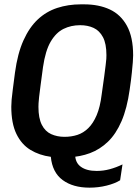

<svg xmlns="http://www.w3.org/2000/svg" viewBox="-20 -716 640 884"><path d="M392 148Q316 148 268.5 113Q221 78 214 6Q161 -1 120 -26Q79 -51 55.5 -99.5Q32 -148 32 -225Q32 -239 33.5 -257Q35 -275 39 -305Q43 -335 49 -382Q61 -470 88 -530Q115 -590 154 -626.5Q193 -663 243.5 -679.5Q294 -696 352 -696H367Q435 -696 485.5 -672.5Q536 -649 564.5 -597Q593 -545 593 -461Q593 -448 591.5 -429.5Q590 -411 587 -381Q584 -351 577 -303Q565 -217 539.5 -158Q514 -99 477 -63.5Q440 -28 394.5 -11Q349 6 297 8L331 -36Q329 -28 327.5 -20Q326 -12 326 -5Q326 33 352.5 52Q379 71 425 71Q456 71 485.5 63Q515 55 544 41L533 114Q509 129 471 138.5Q433 148 392 148ZM277 -86Q309 -86 336.5 -95Q364 -104 386.5 -126Q409 -148 425 -185.5Q441 -223 448 -280Q456 -333 460 -365.5Q464 -398 466.5 -416.5Q469 -435 469.5 -445Q470 -455 470 -462Q470 -515 454 -545Q438 -575 411 -587.5Q384 -600 349 -600Q307 -600 272.5 -583Q238 -566 213.5 -524.5Q189 -483 178 -407Q171 -354 166.5 -321Q162 -288 160 -269Q158 -250 157.5 -240.5Q157 -231 157 -224Q157 -172 172.5 -141.5Q188 -111 215.5 -98.5Q243 -86 277 -86Z"/></svg>

Font: Chivo Mono Medium
Style: Italic
Weight: 500
Italic angle: -8.05°
Monospace: yes
Designer: Hector Gatti
Foundry: Omnibus-Type
Version: Version 1.008